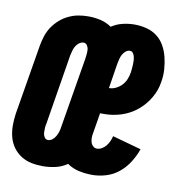

<svg xmlns="http://www.w3.org/2000/svg" viewBox="-71 -591 637 662"><g transform="rotate(10 247.5 -260.0)"><path d="M121 8Q100 8 80.5 4Q61 0 44.5 -10.5Q28 -21 16.5 -37Q5 -53 0 -72.5Q-5 -92 -5 -112.5Q-5 -133 -2 -154L39 -400Q42 -417 47.5 -434Q53 -451 63 -466Q73 -481 87 -493.5Q101 -506 118 -514Q135 -522 152 -525Q169 -528 187 -528Q209 -528 230 -523Q251 -518 268 -506Q286 -518 307 -523Q328 -528 348 -528Q370 -528 391 -522.5Q412 -517 428 -504.5Q444 -492 454 -474Q464 -456 469 -435.5Q474 -415 475.5 -393Q477 -371 473 -349Q469 -320 453 -292.5Q437 -265 412.5 -245Q388 -225 358.5 -215.5Q329 -206 300 -206H284L273 -139Q271 -130 270.5 -121.5Q270 -113 272 -104.5Q274 -96 280 -90Q286 -84 294 -84Q303 -84 311.5 -89Q320 -94 326 -101.5Q332 -109 336 -118Q340 -127 342 -136L443 -108Q435 -85 421 -62.5Q407 -40 387 -23.5Q367 -7 342.5 0.5Q318 8 294 8Q270 8 247 3Q224 -2 206 -15Q187 -2 165 3Q143 8 121 8ZM123 -84Q131 -84 138 -89.5Q145 -95 149.5 -103Q154 -111 156.5 -119Q159 -127 160 -135L201 -381Q202 -389 203 -397.5Q204 -406 203.5 -414Q203 -422 198.5 -429Q194 -436 186 -436Q178 -436 170.5 -430.5Q163 -425 158.5 -417Q154 -409 152 -401Q150 -393 148 -385L108 -139Q106 -131 105.5 -122.5Q105 -114 105.5 -106Q106 -98 110.5 -91Q115 -84 123 -84ZM301 -297Q312 -297 324 -303Q336 -309 344.5 -318.5Q353 -328 357.5 -339.5Q362 -351 364 -363Q365 -370 365.5 -377Q366 -384 366.5 -391Q367 -398 366.5 -405Q366 -412 364.5 -418.5Q363 -425 359 -430.5Q355 -436 348 -436Q340 -436 333 -430Q326 -424 322 -416Q318 -408 316.5 -400.5Q315 -393 313 -385L299 -297Z"/></g></svg>

Font: Iosevka Curly Slab Heavy
Style: Italic
Weight: 900
Italic angle: -9°
Monospace: yes
Designer: Belleve Invis
Foundry: Belleve Invis
Version: Version 22.1.2; ttfautohint (v1.8.4)